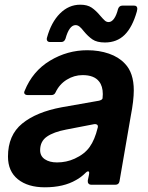

<svg xmlns="http://www.w3.org/2000/svg" viewBox="-20 -787 631 818"><path d="M14 -120Q14 -211 74.5 -260.5Q135 -310 243 -330L402 -358Q417 -362 417 -369L418 -386Q418 -420 402 -440Q381 -467 332 -467Q296 -467 264.5 -447.5Q233 -428 217 -394Q212 -382 199 -382H98Q89 -382 85 -387Q81 -392 85 -400Q119 -484 193 -528.5Q267 -573 352 -573Q402 -573 444 -558.5Q486 -544 512 -516Q550 -477 550 -402Q550 -359 537 -292L489 -14Q486 0 472 0H369Q361 0 357 -5Q353 -10 354 -18L359 -42Q360 -45 360 -50Q360 -57 355 -57Q351 -57 346 -52Q325 -31 304 -20Q251 11 171 11Q99 11 56.5 -23Q14 -57 14 -120ZM298 -111Q340 -130 362 -161Q384 -192 396 -242Q397 -244 397 -248Q397 -254 392.5 -256.5Q388 -259 381 -258L262 -235Q209 -225 180 -205Q151 -185 151 -147Q151 -122 171 -108.5Q191 -95 223 -95Q263 -95 298 -111ZM337 -654Q327 -667 319 -673.5Q311 -680 302 -680Q275 -680 259 -622Q254 -608 241 -608H193Q185 -608 181.5 -613Q178 -618 180 -626Q198 -692 235.5 -729.5Q273 -767 322 -767Q352 -767 370.5 -754.5Q389 -742 408 -719Q420 -705 427 -699Q434 -693 443 -693Q455 -693 465.5 -707Q476 -721 483 -749Q488 -763 501 -763H552Q565 -763 565 -749Q565 -746 563 -738Q544 -671 511 -638.5Q478 -606 427 -606Q393 -606 374 -619Q355 -632 337 -654Z"/></svg>

Font: Open Sauce Two
Style: Bold Italic
Weight: 700
Italic angle: -10°
Designer: Alfredo Marco Pradil
Foundry: Creative Sauce Fz LLC
Version: Version 1.477